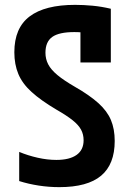

<svg xmlns="http://www.w3.org/2000/svg" viewBox="-20 -760 540 790"><path d="M224 10Q181 10 139 3.5Q97 -3 59 -15V-135Q95 -120 135 -111Q175 -102 212 -102Q266 -102 295 -122.5Q324 -143 324 -183Q324 -207 313.5 -226.5Q303 -246 278.5 -265.5Q254 -285 212 -309Q148 -347 110 -381.5Q72 -416 55.5 -455.5Q39 -495 39 -545Q39 -645 102 -692.5Q165 -740 289 -740Q324 -740 361 -736.5Q398 -733 436 -724V-503H311V-676L356 -622Q338 -625 320 -626.5Q302 -628 286 -628Q223 -628 195 -608Q167 -588 167 -543Q167 -517 178.5 -495Q190 -473 216.5 -451Q243 -429 288 -403Q349 -368 385 -335.5Q421 -303 436.5 -266Q452 -229 452 -180Q452 -84 396 -37Q340 10 224 10Z"/></svg>

Font: M PLUS 1 Code SemiBold
Style: Regular
Weight: 600
Designer: Coji Morishita
Foundry: UNDERFOREST DESIGN
Version: Version 1.005